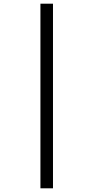

<svg xmlns="http://www.w3.org/2000/svg" viewBox="-20 -780 506 1040"><path d="M199 240H267V-760H199Z"/></svg>

Font: Noto Serif Display ExtraCondensed Black
Style: Regular
Weight: 900
Width: 2
Designer: Monotype Design Team
Foundry: Monotype Imaging Inc.
Version: Version 2.009